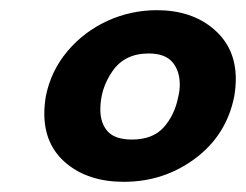

<svg xmlns="http://www.w3.org/2000/svg" viewBox="-20 -710 483 377"><path d="M67 -487Q67 -503 70 -521Q80 -571 112.5 -609.5Q145 -648 191 -669Q237 -690 288 -690Q356 -690 399.5 -653Q443 -616 443 -555Q443 -539 440 -521Q425 -445 363.5 -399Q302 -353 223 -353Q154 -353 110.5 -389Q67 -425 67 -487ZM239 -436Q280 -436 301.5 -460Q323 -484 330 -520Q333 -532 333 -544Q333 -571 318.5 -588Q304 -605 272 -605Q225 -605 201 -570.5Q177 -536 177 -495Q177 -468 191.5 -452Q206 -436 239 -436Z"/></svg>

Font: Teachers
Style: Bold Italic
Weight: 700
Designer: Alfredo Marco Pradil & Chank Diesel
Version: Version 0.009